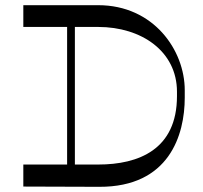

<svg xmlns="http://www.w3.org/2000/svg" viewBox="-20 -723 783 741"><path d="M359 -703H70V-619H239V-88H70V-3L363 -2C633 -1 693 -202 693 -346V-375C693 -529 573 -703 359 -703ZM663 -352C663 -146 515 -88 359 -88H269V-619H359C526 -619 663 -525 663 -369Z"/></svg>

Font: Space Cowgirl
Style: Regular
Weight: 400
Designer: Valery Marier
Foundry: Valery Marier
Version: Version 1.000;hotconv 1.0.109;makeotfexe 2.5.65596